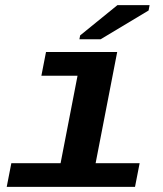

<svg xmlns="http://www.w3.org/2000/svg" viewBox="-20 -732 640 752"><path d="M354.5 -92.8H526.9L508.8 0H6.3L24.4 -92.8H217.3L283.7 -435.5H142.1L160.2 -528.3H439ZM291 -578.1 293.9 -593.3 439.9 -711.9H565.9L562 -690.9L374 -578.1Z"/></svg>

Font: Liberation Mono
Style: Bold Italic
Weight: 700
Italic angle: -12°
Monospace: yes
Designer: Steve Matteson
Foundry: Ascender Corporation
Version: Version 2.1.5